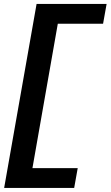

<svg xmlns="http://www.w3.org/2000/svg" viewBox="-42 -742 547 950"><path d="M-21.5 188H325L342.5 90H118.5L244 -624.5H468L485.5 -722.5H139Z"/></svg>

Font: Anybody ExtraExpanded Medium
Style: Italic
Weight: 500
Width: 8
Italic angle: -10°
Version: Version 1.113;gftools[0.9.25]